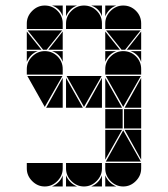

<svg xmlns="http://www.w3.org/2000/svg" viewBox="-20 -677 608 695"><path d="M284 -657Q311 -657 330 -638Q349 -619 349 -592V-572H219V-592Q219 -618 238.5 -637.5Q258 -657 284 -657ZM142 -492Q169 -492 188 -473Q207 -454 207 -427V-407H77V-427Q77 -453 96.5 -472.5Q116 -492 142 -492ZM142 -657Q169 -657 188 -638Q207 -619 207 -592V-572H77V-592Q77 -618 96.5 -637.5Q116 -657 142 -657ZM426 -492Q453 -492 472 -473Q491 -454 491 -427V-407H361V-427Q361 -453 380.5 -472.5Q400 -492 426 -492ZM426 -657Q453 -657 472 -638Q491 -619 491 -592V-572H361V-592Q361 -618 380.5 -637.5Q400 -657 426 -657ZM426 -2Q400 -2 380.5 -21.5Q361 -41 361 -67V-87H491V-67Q491 -41 471.5 -21.5Q452 -2 426 -2ZM142 -2Q116 -2 96.5 -21.5Q77 -41 77 -67V-87H207V-67Q207 -41 187.5 -21.5Q168 -2 142 -2ZM284 -2Q258 -2 238.5 -21.5Q219 -41 219 -67V-87H349V-67Q349 -41 329.5 -21.5Q310 -2 284 -2ZM363 -92 426 -205 490 -92ZM348 -402 284 -290 221 -402ZM206 -402 142 -290 79 -402ZM490 -402 426 -290 363 -402ZM205 -567 149 -497H136L80 -567ZM489 -567 433 -497H420L364 -567ZM424 -212H361V-282H424ZM491 -212H429V-282H491ZM361 -287V-395L422 -287ZM219 -287V-395L280 -287ZM361 -207H422L361 -99ZM207 -287H147L207 -395ZM349 -287H289L349 -395ZM491 -207V-99L431 -207ZM491 -287H431L491 -395ZM361 -497V-563L414 -497ZM77 -497V-563L130 -497ZM207 -497H155L207 -563ZM491 -497H439L491 -563ZM219 -42Q231 -14 259 -2H219ZM361 -42Q373 -14 401 -2H361ZM361 -492H401Q387 -487 377 -477Q367 -467 361 -453ZM310 -2Q324 -8 334 -18Q344 -28 349 -42V-2ZM361 -657H401Q387 -652 377 -642Q367 -632 361 -618ZM77 -492H117Q103 -487 93 -477Q83 -467 77 -453ZM168 -2Q182 -8 192 -18Q202 -28 207 -42V-2ZM219 -657H259Q245 -652 235 -642Q225 -632 219 -618ZM349 -657V-618Q339 -647 310 -657ZM491 -492V-453Q481 -482 452 -492ZM207 -492V-453Q197 -482 168 -492ZM207 -657V-618Q197 -647 168 -657Z"/></svg>

Font: CAT DyFa
Style: Regular
Weight: 400
Designer: Peter Wiegel
Foundry: Peter Wiegel
Version: Version 1.001; ttfautohint (v1.3)